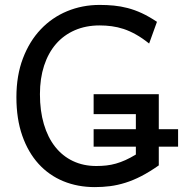

<svg xmlns="http://www.w3.org/2000/svg" viewBox="-20 -745 741 777"><path d="M529.8 -222.2V-283.2H358.9V-363.8H622.6V-222.2H700.7V-151.4H622.6V-75.7Q585 -49.3 551.8 -32.2Q518.6 -15.1 487.3 -5.4Q456.1 4.4 425.8 8.3Q395.5 12.2 363.8 12.2Q294.4 12.2 236.3 -11.7Q178.2 -35.6 136 -82Q93.8 -128.4 70.1 -196Q46.4 -263.7 46.4 -351.6Q46.4 -439.5 72.8 -508.8Q99.1 -578.1 144.8 -626.2Q190.4 -674.3 251.7 -699.7Q313 -725.1 383.3 -725.1Q413.1 -725.1 440.9 -722.4Q468.8 -719.7 496.8 -712.4Q524.9 -705.1 554 -691.7Q583 -678.2 615.2 -656.7L583.5 -568.8Q556.2 -590.8 530.5 -605.2Q504.9 -619.6 480.5 -627.7Q456.1 -635.7 431.9 -638.9Q407.7 -642.1 383.3 -642.1Q327.6 -642.1 282.7 -622.6Q237.8 -603 206.5 -566.9Q175.3 -530.8 158.4 -479.2Q141.6 -427.7 141.6 -363.8Q141.6 -296.4 157.5 -242.7Q173.3 -189 203.1 -151.1Q232.9 -113.3 275.1 -93.3Q317.4 -73.2 369.6 -73.2Q391.6 -73.2 410.9 -75.4Q430.2 -77.6 449.2 -83Q468.3 -88.4 487.8 -97.2Q507.3 -106 529.8 -119.6V-151.4H358.9V-222.2Z"/></svg>

Font: Andika Phon
Style: Regular
Weight: 400
Designer: Victor Gaultney, Annie Olsen, Julie Remington, Don Collingsworth, Eric Hays, Becca Hirsbrunner
Foundry: SIL International
Version: Version 5.000